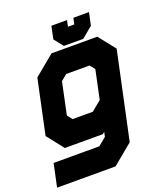

<svg xmlns="http://www.w3.org/2000/svg" viewBox="-178 -800 965 1109"><g transform="rotate(-20 304.0 -245.0)"><path d="M-20 200 10 59H291L340 18.5L346 -10L334 0H100.5L19.5 -103L90.5 -437L215 -540H496.5L578 -437L464 97L339.5 200ZM57.5 130H312L407 47L501.5 -399L448 -470H234.5L152 -402L98 -148L158 -71H331L452.5 -167L407 47L312 130H57.5ZM158 -71 98 -148 152 -402 234.5 -470H448L501.5 -399L452.5 -167L331 -71ZM199.5 -141.5H324L384.5 -191.5L422 -368.5L397.5 -399H254L217 -368.5L175.5 -172ZM297 -556 252.5 -612 269 -690H365L357 -652H396L404 -690H500L483.5 -612L416 -556ZM332 -600H400L441 -636L443.5 -649L441 -636L400 -600H332L307 -636L309.5 -649L307 -636Z"/></g></svg>

Font: Tourney Black
Style: Italic
Weight: 900
Italic angle: -12°
Version: Version 1.015